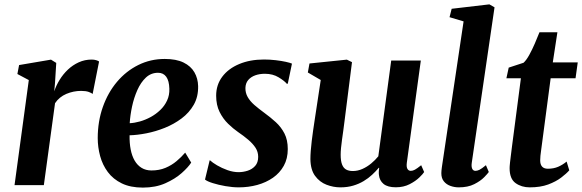

<svg xmlns="http://www.w3.org/2000/svg" viewBox="-20 -837 2632 868"><path d="M45.7 0 110.2 -475 58.6 -502.4 66.3 -542.9 210.5 -567.4 234.3 -552.6 228.7 -462.1 225.2 -424.2Q233.7 -450.2 249.4 -475.8Q265 -501.4 286.9 -522.2Q308.8 -542.9 336 -555.3Q363.2 -567.7 394.4 -567.7Q405.9 -567.7 414.9 -564.9Q423.9 -562.2 427.9 -558.9L398.8 -412.2Q394.8 -416.2 381.6 -421.2Q368.3 -426.1 346.6 -426.1Q329.8 -426.1 312.7 -422.7Q295.7 -419.2 279.9 -412.5Q264.1 -405.8 251.1 -395.2Q238.1 -384.6 228.8 -370.4L178.2 0Z M844.4 -102Q831.1 -81 801.4 -54.6Q771.6 -28.1 727.5 -8.5Q683.4 11.1 626 11.1Q569.8 11.1 530.7 -7.9Q491.6 -26.9 467.5 -59.2Q443.5 -91.4 432.7 -131.4Q421.9 -171.3 421.8 -212.6Q421.9 -288.3 444.9 -353.3Q467.8 -418.3 508.9 -467Q550 -515.7 605.2 -543.1Q660.4 -570.5 724.8 -570.5Q776.8 -570.5 809.8 -554.3Q842.8 -538.1 858.9 -510.2Q874.9 -482.3 875.7 -447.8Q876.7 -399.9 856.1 -363.6Q835.5 -327.4 801 -301.6Q766.4 -275.7 724.9 -259Q683.4 -242.4 641.7 -234.3Q600 -226.2 565.8 -225.4Q565.1 -190.3 570.8 -161.3Q576.4 -132.3 588.7 -111Q601 -89.8 620.1 -78.1Q639.2 -66.4 664.9 -66.4Q699.9 -66.4 727.9 -78.1Q755.8 -89.8 778 -108.4Q800.2 -127 817.2 -147ZM694.6 -508Q662.6 -508 639.5 -486.3Q616.3 -464.5 600.9 -429.7Q585.5 -395 577 -355.4Q568.6 -315.8 566.4 -280Q587.7 -281 612.5 -287.9Q637.2 -294.9 661 -307.8Q684.9 -320.8 704.4 -339.5Q724 -358.1 735.3 -382.5Q746.7 -406.8 745.6 -436.4Q744.6 -472 731.5 -490Q718.4 -508 694.6 -508Z M1281 -458.6H1276.3Q1266.3 -471.1 1239.8 -487.3Q1213.4 -503.5 1177.4 -503.5Q1153.7 -503.5 1134 -496.5Q1114.2 -489.4 1102.2 -475.3Q1090.2 -461.3 1089.5 -439.4Q1089.1 -417.3 1099.6 -398.6Q1110.1 -379.9 1129.9 -362.5Q1149.8 -345.2 1176.5 -325.7Q1203.2 -306.3 1227.1 -284.5Q1250.9 -262.7 1266 -233.5Q1281 -204.2 1281 -163.1Q1281 -119.9 1263 -87.6Q1245.1 -55.2 1214 -33.5Q1182.9 -11.9 1143.1 -0.9Q1103.4 10 1059.4 10Q1030.9 10 999.1 4.4Q967.2 -1.1 941.8 -9.2Q916.3 -17.2 906.8 -25.3L927.8 -112.1H929.6Q940.2 -102.1 961.3 -89.6Q982.5 -77.2 1008.3 -67.9Q1034.2 -58.7 1058.7 -58.7Q1079.4 -58.7 1099.8 -65.3Q1120.1 -71.9 1133.7 -87.1Q1147.2 -102.3 1147.2 -128Q1147.2 -150.6 1134.9 -169.4Q1122.6 -188.1 1102 -205.5Q1081.5 -222.9 1055.9 -240.3Q1034 -255.4 1011.2 -277.6Q988.3 -299.8 972.7 -331Q957.2 -362.3 957.2 -404.4Q957.2 -453.5 984.9 -490.3Q1012.6 -527.1 1061.5 -547.5Q1110.4 -568 1173.5 -568Q1200.2 -568 1226.2 -564.9Q1252.2 -561.9 1272 -557.5Q1291.7 -553.1 1299.9 -549.4Z M1518.9 10Q1487.2 10 1456.3 -1.8Q1425.4 -13.6 1404.7 -41.4Q1384 -69.2 1383.3 -117.3Q1383.3 -134.8 1384.9 -155.7Q1386.5 -176.7 1389.3 -199.8Q1392.2 -223 1395.5 -246.8Q1398.9 -270.6 1402.4 -293.2L1430 -475.3L1371.7 -509.3L1379.1 -550L1548.1 -567.4L1571.3 -556L1537.5 -289.2Q1535 -267.7 1531.9 -246.2Q1528.8 -224.8 1526.1 -204.9Q1523.4 -185 1521.7 -167.9Q1520.1 -150.7 1520.1 -137.4Q1520.1 -109.7 1526.3 -93.6Q1532.5 -77.4 1544.7 -70.6Q1556.9 -63.8 1575.1 -63.8Q1597.2 -63.8 1618.5 -73.3Q1639.8 -82.8 1658.2 -98.1Q1676.6 -113.4 1690.3 -130.4L1748.6 -563.4H1882.5L1819.2 -101.4Q1816.7 -82.1 1822 -73.4Q1827.2 -64.6 1837.2 -64.6Q1846.1 -64.6 1855.9 -70Q1865.7 -75.3 1884.1 -90.1L1897.5 -59.3Q1892.8 -51.3 1875.9 -34.8Q1858.9 -18.2 1831.8 -4.3Q1804.6 9.7 1769.3 9.7Q1732.7 9.7 1714.1 -5.4Q1695.6 -20.6 1693.1 -46.3Q1692.7 -48.9 1692.5 -52.5Q1692.3 -56.2 1692.5 -60.4Q1692.7 -64.7 1693.2 -69.2Q1693.7 -73.7 1694.2 -77.6L1692.5 -78.6Q1679.2 -62.7 1662.3 -47Q1645.5 -31.2 1624.1 -18.4Q1602.8 -5.5 1576.7 2.2Q1550.7 10 1518.9 10Z M2112.8 -101.1Q2110.3 -84.1 2114.7 -74.4Q2119 -64.6 2129.5 -64.6Q2137.8 -64.6 2147.8 -69.5Q2157.8 -74.4 2176.8 -90.2L2189.8 -59.4Q2184.8 -52.1 2168.5 -35.4Q2152.3 -18.8 2123.9 -4.4Q2095.5 10 2053.7 10Q2034.9 10 2016.7 3.6Q1998.5 -2.7 1986.8 -16.9Q1975.1 -31.1 1975.2 -54.4Q1975.2 -59.7 1975.9 -66.6Q1976.6 -73.5 1977.5 -80.2Q1978.5 -86.8 1979 -90.6L2075.8 -740.3L2012.3 -759.3L2021.9 -797.3L2192.4 -817.3L2215.7 -803.9Z M2429.8 -183.7Q2427.7 -167.4 2426 -155.2Q2424.3 -142.9 2423.2 -132.6Q2422.1 -122.3 2422.1 -111.8Q2422.1 -93.4 2430.7 -83.8Q2439.4 -74.2 2456.7 -74.2Q2483.1 -74.2 2503.8 -83.2Q2524.4 -92.3 2541.6 -106.6L2553.6 -67Q2540.6 -52 2517 -34.1Q2493.4 -16.1 2458.3 -3Q2423.2 10 2374.8 10Q2337.8 10 2310.9 -9.2Q2283.9 -28.4 2283.9 -76.4Q2283.9 -80.1 2284.2 -85.8Q2284.4 -91.5 2285.7 -102.1Q2287 -112.8 2289.1 -130.6Q2291.2 -148.4 2294.8 -176.3L2334.9 -483.1H2269.3L2279.8 -531.3L2346.9 -553.3Q2359.8 -565.1 2372.9 -589Q2386 -612.9 2397.9 -640.4Q2409.8 -668 2418.8 -691H2499.9L2479.1 -555H2591.9L2581.9 -483.1H2469.4Z"/></svg>

Font: Merriweather Light
Style: Italic
Weight: 300
Italic angle: -7.8°
Designer: Eben Sorkin
Foundry: Eben Sorkin
Version: Version 2.101